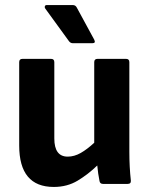

<svg xmlns="http://www.w3.org/2000/svg" viewBox="-20 -728 588 760"><path d="M193 12Q56 12 56 -152V-482Q56 -495 69 -495H182Q195 -495 195 -482V-180Q195 -108 248 -108Q274 -108 299.5 -122.5Q325 -137 353 -163V-482Q353 -495 366 -495H479Q492 -495 492 -482V-127Q492 -97 493.5 -68.5Q495 -40 498 -13Q499 0 485 0H388Q376 0 374 -11Q368 -40 365 -73Q329 -38 287.5 -13Q246 12 193 12ZM268 -557Q259 -557 253 -565L160 -693Q156 -698 157.5 -703Q159 -708 165 -708H268Q279 -708 284 -698L353 -571Q360 -557 346 -557Z"/></svg>

Font: Sofia Sans ExtraBold
Style: Regular
Weight: 800
Designer: Botio Nikoltchev, Ani Petrova
Foundry: lettersoup
Version: Version 4.101; ttfautohint (v1.8.4.7-5d5b)